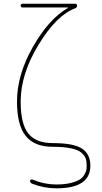

<svg xmlns="http://www.w3.org/2000/svg" viewBox="-20 -770 540 1020"><path d="M338.9 -726.6Q340.8 -726.6 340.8 -728.5Q340.8 -729.5 339.8 -730.5H99.6Q89.8 -730.5 89.8 -740.2Q89.8 -750 99.6 -750H379.9Q389.6 -750 389.6 -740.2Q389.6 -731.4 380.9 -726.6Q281.2 -690.4 185.5 -533.7Q89.8 -377 89.8 -230.5Q89.8 -110.4 130.9 -60.1Q171.9 -9.8 259.8 -9.8Q370.1 -9.8 415 19Q460 47.9 460 110.4Q460 230.5 280.3 230.5Q213.9 230.5 151.4 206.1Q140.6 202.1 139.6 191.4Q139.6 187.5 143.6 185.1Q147.5 182.6 151.4 183.6Q215.8 210 280.3 210Q325.2 210 357.4 201.7Q389.6 193.4 405.3 182.6Q420.9 171.9 429.7 155.3Q438.5 138.7 439.5 130.4Q440.4 122.1 440.4 110.4Q440.4 86.9 435.1 71.8Q429.7 56.6 413.1 41.5Q396.5 26.4 357.9 18.1Q319.3 9.8 259.8 9.8Q162.1 9.8 116.2 -48.3Q70.3 -106.4 70.3 -230.5Q70.3 -372.1 154.3 -520Q238.3 -668 338.9 -726.6Z"/></svg>

Font: Rounded Mgen+ 1m thin
Style: Regular
Weight: 100
Designer: [Source Han Sans]
Ryoko NISHIZUKA  (kana & ideographs); Paul D. Hunt (Latin, Greek & Cyrillic); Wenlong ZHANG  (bopomofo
Version: Version 1.059.20150602